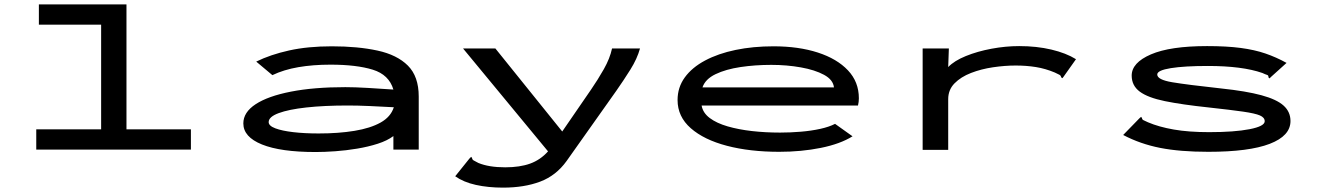

<svg xmlns="http://www.w3.org/2000/svg" viewBox="-20 -685 6040 879"><path d="M146 0V-93H443V-572H158V-665H559V-93H854V0Z M1425 11Q1265 11 1179.5 -23.5Q1094 -58 1094 -120Q1094 -171 1150.5 -208Q1207 -245 1312 -265.5Q1417 -286 1561 -286Q1605 -286 1664 -282.5Q1723 -279 1781 -275Q1761 -343 1686.5 -366Q1612 -389 1493 -389Q1413 -389 1346 -377.5Q1279 -366 1227 -341L1153 -403Q1218 -435 1303.5 -454Q1389 -473 1499 -473Q1618 -473 1708 -453.5Q1798 -434 1847.5 -384.5Q1897 -335 1897 -243V0H1781V-62Q1753 -41 1709.5 -27Q1666 -13 1615 -4.5Q1564 4 1514.5 7.5Q1465 11 1425 11ZM1210 -126Q1210 -109 1240.5 -97.5Q1271 -86 1322.5 -80Q1374 -74 1439 -74Q1530 -74 1603 -86Q1676 -98 1722.5 -124Q1769 -150 1783 -194Q1731 -197 1673.5 -199.5Q1616 -202 1573 -202Q1464 -202 1382.5 -193Q1301 -184 1255.5 -167Q1210 -150 1210 -126Z M2283 174Q2215 174 2158.5 161.5Q2102 149 2064 122L2129 41L2137 33L2141 38Q2142 46 2148.5 49.5Q2155 53 2170 61Q2218 81 2293 81Q2360 81 2407 64Q2454 47 2489 8L2100 -463H2248L2554 -83L2686 -275Q2717 -320 2744.5 -368.5Q2772 -417 2782 -463H2910Q2897 -416 2866 -366.5Q2835 -317 2802 -270L2574 52Q2526 119 2453 146.5Q2380 174 2283 174Z M3547 10Q3413 10 3308 -17.5Q3203 -45 3142.5 -98Q3082 -151 3082 -227Q3082 -285 3115 -330.5Q3148 -376 3208 -408Q3268 -440 3348 -456.5Q3428 -473 3521 -473Q3636 -473 3724 -444.5Q3812 -416 3862 -363Q3912 -310 3912 -235Q3912 -227 3911 -218.5Q3910 -210 3908 -202H3192Q3198 -168 3229.5 -144.5Q3261 -121 3311 -106.5Q3361 -92 3422.5 -85Q3484 -78 3551 -78Q3598 -78 3646 -82Q3694 -86 3735 -95Q3776 -104 3803 -118L3883 -61Q3827 -26 3738 -8Q3649 10 3547 10ZM3196 -285H3798Q3794 -320 3752.5 -342.5Q3711 -365 3646.5 -376.5Q3582 -388 3511 -388Q3437 -388 3370 -378Q3303 -368 3256 -345.5Q3209 -323 3196 -285Z M4204 -463H4324L4321 -378Q4349 -407 4402 -428.5Q4455 -450 4519.5 -462Q4584 -474 4646 -474Q4726 -474 4793.5 -458Q4861 -442 4906 -414L4850 -335L4844 -327L4838 -331Q4837 -339 4830.5 -342.5Q4824 -346 4809 -353Q4766 -371 4722.5 -378Q4679 -385 4630 -385Q4580 -385 4526 -377Q4472 -369 4425.5 -351Q4379 -333 4350 -303.5Q4321 -274 4321 -231V1H4204Z M5512 10Q5382 10 5291 -8Q5200 -26 5122 -67L5196 -143L5204 -150L5208 -145Q5209 -137 5215.5 -134.5Q5222 -132 5236 -125Q5285 -104 5353.5 -92Q5422 -80 5516 -80Q5631 -80 5700.5 -93.5Q5770 -107 5770 -130Q5770 -147 5748 -156.5Q5726 -166 5670.5 -174Q5615 -182 5514 -193Q5391 -206 5313 -222Q5235 -238 5198 -265.5Q5161 -293 5161 -339Q5161 -398 5249 -436Q5337 -474 5506 -474Q5596 -474 5660 -465.5Q5724 -457 5773.5 -440Q5823 -423 5870 -397L5799 -333L5792 -326L5787 -331Q5788 -340 5781 -342Q5774 -344 5759 -351Q5667 -383 5510 -383Q5402 -383 5340 -373Q5278 -363 5278 -344Q5278 -320 5346.5 -308.5Q5415 -297 5571 -280Q5685 -268 5755 -249Q5825 -230 5856.5 -201.5Q5888 -173 5888 -131Q5888 -63 5793 -26.5Q5698 10 5512 10Z"/></svg>

Font: Inconsolata UltraExpanded SemiBold
Style: Regular
Weight: 600
Width: 9
Monospace: yes
Designer: Raph Levien, Cyreal, Brenton Simpson
Foundry: Raph Levien, Cyreal, Google
Version: Version 3.001; ttfautohint (v1.8.2.53-6de2)